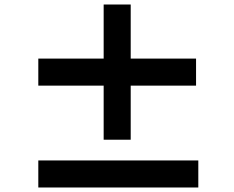

<svg xmlns="http://www.w3.org/2000/svg" viewBox="-20 -836 1040 852"><path d="M560 -456H850V-576H560V-816H440V-576H150V-456H440V-216H560ZM860 -4V-124H150V-4Z"/></svg>

Font: Noto Sans JP Black
Style: Regular
Weight: 900
Designer: Ryoko NISHIZUKA 西塚涼子 (kana, bopomofo & ideographs); Paul D. Hunt (Latin, Greek & Cyrillic); Sandoll Communications 산돌커뮤니
Foundry: Adobe
Version: Version 2.002;hotconv 1.0.116;makeotfexe 2.5.65601